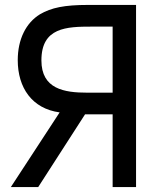

<svg xmlns="http://www.w3.org/2000/svg" viewBox="-20 -759 646 779"><path d="M437 -383H334C240 -383 148 -398 148 -514C148 -648 250 -651 353 -651H437ZM24 0H135L325 -295H437V0H532V-739H337C242 -739 188 -728 142 -701C85 -666 52 -599 52 -515C52 -403 110 -318 222 -303Z"/></svg>

Font: Involve Medium
Style: Regular
Weight: 500
Designer: Stefan Peev
Foundry: Context Ltd.
Version: Version 1.001